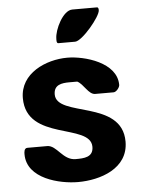

<svg xmlns="http://www.w3.org/2000/svg" viewBox="-53 -783 620 832"><g transform="rotate(-5 257.0 -366.5)"><path d="M32 -133C32 -26 174 7 253 7C349 7 473 -32 473 -150C473 -334 185 -279 185 -380C185 -422 219 -427 253 -427H287C314 -414 331 -367 360 -367H440C452 -367 467 -386 467 -397C467 -495 328 -534 253 -534C160 -534 46 -484 46 -376C46 -187 328 -244 328 -140C328 -94 287 -93 251 -93C195 -93 175 -160 133 -160H47C32 -160 32 -141 32 -133ZM213 -620C213 -617 211 -600 220 -600H293C324 -600 407 -700 407 -727C407 -731 407 -740 400 -740H293C252 -740 213 -659 213 -620Z"/></g></svg>

Font: Asimov Print
Style: C
Weight: 500
Designer: Google
Version: Version 2.000980: 2014